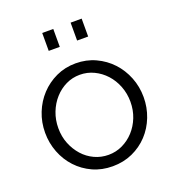

<svg xmlns="http://www.w3.org/2000/svg" viewBox="-134 -832 862 947"><g transform="rotate(-20 297.5 -358.5)"><path d="M194 -633V-727H252V-633ZM343 -633V-727H401V-633ZM297 10Q240 10 193 -11.5Q146 -33 111.5 -70Q77 -107 58 -156Q39 -205 39 -259Q39 -314 58.5 -363Q78 -412 112.5 -449Q147 -486 194 -508Q241 -530 297 -530Q353 -530 400.5 -508Q448 -486 482.5 -449Q517 -412 536.5 -363Q556 -314 556 -259Q556 -205 537 -156Q518 -107 483.5 -70Q449 -33 401.5 -11.5Q354 10 297 10ZM108 -258Q108 -214 123 -176.5Q138 -139 163.5 -110.5Q189 -82 223.5 -66Q258 -50 297 -50Q336 -50 370.5 -66.5Q405 -83 431 -111.5Q457 -140 472 -178Q487 -216 487 -260Q487 -303 472 -341.5Q457 -380 431 -408.5Q405 -437 370.5 -453.5Q336 -470 297 -470Q258 -470 224 -453.5Q190 -437 164 -408Q138 -379 123 -340.5Q108 -302 108 -258Z"/></g></svg>

Font: IngvarSans
Style: Regular
Weight: 400
Version: Version 1.000